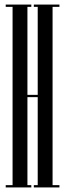

<svg xmlns="http://www.w3.org/2000/svg" viewBox="-20 -820 285 840"><path d="M240 0H128V-10H145V-395H100V-10H117V0H5V-10H35V-790H5V-800H117V-790H100V-405H145V-790H128V-800H240V-790H210V-10H240Z"/></svg>

Font: Cathisma Unicode
Style: Normal
Weight: 400
Version: Version 1.0